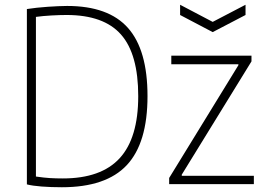

<svg xmlns="http://www.w3.org/2000/svg" viewBox="-20 -774 1123 807"><path d="M737 -754 874 -682 1012 -754V-711L874 -639L737 -711ZM691 -26 982 -500V-504H700V-540H1037V-516L744 -40V-35H1047V0H691ZM240 13Q194 13 155 10Q116 7 93 1V-736Q112 -739 135 -741.5Q158 -744 180.5 -745.5Q203 -747 224.5 -748Q246 -749 262 -749Q436 -749 518 -656.5Q600 -564 600 -370Q600 -173 513 -80Q426 13 240 13ZM244 -24Q405 -24 483 -109Q561 -194 561 -370Q561 -547 488.5 -629Q416 -711 260 -711Q232 -711 196 -709Q160 -707 131 -703V-32Q165 -27 190 -25.5Q215 -24 244 -24Z"/></svg>

Font: Encode Sans Narrow
Style: Thin
Weight: 250
Designer: Pablo Impallari, Andres Torresi
Foundry: Pablo Impallari, Andres Torresi
Version: Version 1.000; ttfautohint (v1.00) -l 8 -r 50 -G 200 -x 14 -